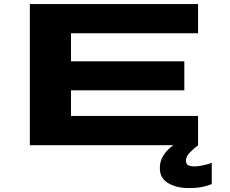

<svg xmlns="http://www.w3.org/2000/svg" viewBox="-20 -720 1140 952"><path d="M128 0V-700H962V-555H332V-416H894V-272H332V-145H962V0ZM1030 87V192.5Q1013.5 200 985.8 206.2Q958 212.5 914.5 212.5Q855 212.5 813.8 188Q772.5 163.5 772.5 114Q772.5 83.5 784.5 61Q796.5 38.5 812.2 23.2Q828 8 839.5 0H962Q943 15 922.5 35Q902 55 902 75.5Q902 92.5 912 98.8Q922 105 946 105Q959 105 976.5 101.8Q994 98.5 1009.2 94.2Q1024.5 90 1030 87Z"/></svg>

Font: Trispace Expanded ExtraBold
Style: Regular
Weight: 800
Width: 7
Designer: Tyler Finck
Foundry: Etcetera Type Company
Version: Version 1.210; ttfautohint (v1.8.3)